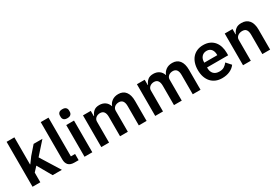

<svg xmlns="http://www.w3.org/2000/svg" viewBox="55 -1736 3945 2738"><g transform="rotate(-30 2027.0 -367.0)"><path d="M74 -740H202V-294H207L276 -388L393 -522H538L358 -320L557 0H405L271 -234L202 -159V0H74Z M764 0Q698 0 667 -33Q636 -66 636 -126V-740H764V-102H833V0Z M994 -598Q954 -598 936.5 -616Q919 -634 919 -662V-682Q919 -710 936.5 -728Q954 -746 994 -746Q1033 -746 1051 -728Q1069 -710 1069 -682V-662Q1069 -634 1051 -616Q1033 -598 994 -598ZM930 -522H1058V0H930Z M1206 0V-522H1334V-435H1339Q1354 -476 1387 -505Q1420 -534 1479 -534Q1533 -534 1572 -508Q1611 -482 1630 -429H1632Q1646 -473 1687.5 -503.5Q1729 -534 1792 -534Q1869 -534 1910.5 -481Q1952 -428 1952 -330V0H1824V-317Q1824 -429 1740 -429Q1721 -429 1703.5 -423.5Q1686 -418 1672.5 -407.5Q1659 -397 1651 -381.5Q1643 -366 1643 -345V0H1515V-317Q1515 -429 1431 -429Q1413 -429 1395.5 -423.5Q1378 -418 1364.5 -407.5Q1351 -397 1342.5 -381.5Q1334 -366 1334 -345V0Z M2094 0V-522H2222V-435H2227Q2242 -476 2275 -505Q2308 -534 2367 -534Q2421 -534 2460 -508Q2499 -482 2518 -429H2520Q2534 -473 2575.5 -503.5Q2617 -534 2680 -534Q2757 -534 2798.5 -481Q2840 -428 2840 -330V0H2712V-317Q2712 -429 2628 -429Q2609 -429 2591.5 -423.5Q2574 -418 2560.5 -407.5Q2547 -397 2539 -381.5Q2531 -366 2531 -345V0H2403V-317Q2403 -429 2319 -429Q2301 -429 2283.5 -423.5Q2266 -418 2252.5 -407.5Q2239 -397 2230.5 -381.5Q2222 -366 2222 -345V0Z M3193 12Q3135 12 3089.5 -7.5Q3044 -27 3012.5 -62.5Q2981 -98 2964 -148.5Q2947 -199 2947 -262Q2947 -324 2963.5 -374Q2980 -424 3011 -459.5Q3042 -495 3087 -514.5Q3132 -534 3189 -534Q3250 -534 3295 -513Q3340 -492 3369 -456Q3398 -420 3412.5 -372.5Q3427 -325 3427 -271V-229H3080V-216Q3080 -159 3112 -124.5Q3144 -90 3207 -90Q3255 -90 3285.5 -110Q3316 -130 3340 -161L3409 -84Q3377 -39 3321.5 -13.5Q3266 12 3193 12ZM3191 -438Q3140 -438 3110 -404Q3080 -370 3080 -316V-308H3294V-317Q3294 -371 3267.5 -404.5Q3241 -438 3191 -438Z M3540 0V-522H3668V-435H3673Q3689 -477 3723.5 -505.5Q3758 -534 3819 -534Q3900 -534 3943 -481Q3986 -428 3986 -330V0H3858V-317Q3858 -373 3838 -401Q3818 -429 3772 -429Q3752 -429 3733.5 -423.5Q3715 -418 3700.5 -407.5Q3686 -397 3677 -381.5Q3668 -366 3668 -345V0Z"/></g></svg>

Font: IBM Plex Sans Thai Looped SemiBold
Style: Regular
Weight: 600
Designer: Mike Abbink, Paul van der Laan, Pieter van Rosmalen, Ben Mitchell, Mark Frömberg
Foundry: Bold Monday
Version: Version 1.1